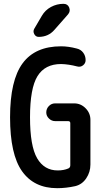

<svg xmlns="http://www.w3.org/2000/svg" viewBox="-20 -985 540 1015"><path d="M201.2 -901.4Q218.8 -931.6 249.5 -948.2Q280.3 -964.8 315.4 -964.8Q337.9 -964.8 345.7 -945.3Q353.5 -925.8 339.8 -909.2L267.6 -827.1Q235.4 -790 184.6 -790Q168.9 -790 161.1 -804.7Q153.3 -819.3 161.1 -833ZM282.2 9.8Q160.2 9.8 96.7 -79.6Q33.2 -168.9 33.2 -364.7Q33.2 -560.5 99.6 -650.4Q166 -740.2 302.7 -740.2Q341.8 -740.2 385.7 -728.5Q407.2 -723.6 419.9 -706.5Q432.6 -689.5 432.6 -667Q432.6 -650.4 418.9 -639.6Q405.3 -628.9 387.7 -633.8Q342.8 -645.5 302.7 -646.5Q217.8 -646.5 178.2 -582.5Q138.7 -518.6 138.7 -365.2Q138.7 -212.9 176.3 -148.4Q213.9 -84 285.2 -84Q317.4 -84 341.8 -94.7Q351.6 -99.6 351.6 -111.3V-334Q351.6 -344.7 339.8 -344.7H271.5Q252.9 -344.7 238.8 -358.4Q224.6 -372.1 224.6 -390.6Q224.6 -410.2 238.3 -424.3Q252 -438.5 271.5 -438.5H372.1Q407.2 -438.5 432.6 -412.6Q458 -386.7 458 -351.6V-115.2Q458 -75.2 436 -42.5Q414.1 -9.8 377.9 -1Q329.1 9.8 282.2 9.8Z"/></svg>

Font: Rounded-X Mgen+ 1m medium
Style: Regular
Weight: 500
Designer: [Source Han Sans]
Ryoko NISHIZUKA  (kana & ideographs); Paul D. Hunt (Latin, Greek & Cyrillic); Wenlong ZHANG  (bopomofo
Version: Version 1.059.20150602